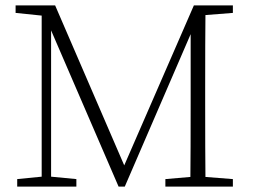

<svg xmlns="http://www.w3.org/2000/svg" viewBox="-20 -694 939 714"><path d="M846 -646 744 -638Q743 -548 743 -364V-310Q743 -127 744 -36L846 -28V0H595V-28L688 -36Q689 -127 689 -310V-567L444 0H421L170 -581V-37L264 -28V0H44V-28L135 -37V-636L38 -646V-674H185L442 -79L701 -674H846Z"/></svg>

Font: TypoPRO Source Serif Pro
Style: Regular
Weight: 300
Designer: Frank Grießhammer
Foundry: Adobe Systems Incorporated
Version: Version 1.017;PS (version unavailable);hotconv 1.0.79;makeot